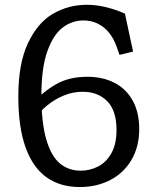

<svg xmlns="http://www.w3.org/2000/svg" viewBox="-20 -762 660 794"><path d="M55.8 -363.5Q55.8 -499.5 95.9 -584.2Q136 -668.8 199.8 -705.5Q263.7 -742.2 339 -742.2Q378.3 -742.2 418.3 -732.4Q458.3 -722.7 496.7 -705.5L530.3 -548.7L474.3 -535L462.2 -569.3Q450 -603.8 429.8 -628.1Q409.5 -652.3 382.9 -664.9Q356.3 -677.5 325 -677.5Q278.5 -677.5 239.4 -648.2Q200.3 -618.8 175.8 -549.9Q151.2 -481 151.2 -368.2Q151.2 -252.3 172 -183.2Q192.8 -114.2 228.7 -85.2Q264.5 -56.2 313.5 -56.2Q352.2 -56.2 385.9 -73.6Q419.7 -91 440.8 -128.7Q461.8 -166.3 461.8 -224.2Q461.8 -305.3 423.1 -343.9Q384.3 -382.5 321.8 -382.5Q281.7 -382.5 244.3 -367.2Q207 -352 175.8 -326.6Q144.7 -301.2 122 -269.2L113.2 -333Q158 -382.7 211.8 -413.6Q265.5 -444.5 341.2 -444.5Q404 -444.5 452.3 -420.1Q500.7 -395.7 528.2 -346.9Q555.7 -298.2 555.7 -228.3Q555.7 -155.3 523.8 -100.9Q491.8 -46.5 435.9 -17.5Q380 11.5 310 11.5Q229.7 11.5 173.2 -28.2Q116.7 -67.8 86.2 -151.2Q55.8 -234.5 55.8 -363.5Z"/></svg>

Font: Monaspace Xenon Var
Style: Regular
Weight: 400
Designer: Riley Cran and the Lettermatic Team
Version: Version 1.000 (Monaspace Xenon Var)